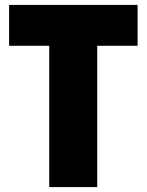

<svg xmlns="http://www.w3.org/2000/svg" viewBox="-20 -760 596 780"><path d="M180 -574H17V-740H539V-574H375V0H180Z"/></svg>

Font: Encode Sans Compressed
Style: Black
Weight: 900
Designer: Pablo Impallari, Andres Torresi
Foundry: Pablo Impallari, Andres Torresi
Version: Version 1.000; ttfautohint (v1.00) -l 8 -r 50 -G 200 -x 14 -